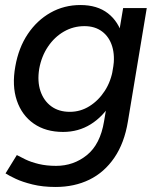

<svg xmlns="http://www.w3.org/2000/svg" viewBox="-20 -532 629 764"><path d="M201 212Q150 212 109.5 202Q69 192 42.5 179.5Q16 167 2 158L47 85Q60 92 81.5 102.5Q103 113 134 120.5Q165 128 203 128Q273 128 326 85Q379 42 394 -49L470 -500H564L489 -49Q475 37 435 95.5Q395 154 335.5 183Q276 212 201 212ZM231 -7Q162 -7 114.5 -40Q67 -73 47 -132Q27 -191 41 -268Q54 -342 90.5 -396.5Q127 -451 181 -481.5Q235 -512 300 -512Q367 -512 409.5 -479Q452 -446 468 -387.5Q484 -329 471 -253Q458 -180 424 -124Q390 -68 341 -37.5Q292 -7 231 -7ZM258 -87Q300 -87 336 -109.5Q372 -132 397 -170.5Q422 -209 430 -260Q438 -309 426.5 -347Q415 -385 386.5 -406.5Q358 -428 316 -428Q272 -428 234.5 -406.5Q197 -385 171 -346.5Q145 -308 136 -258Q128 -208 141 -169.5Q154 -131 184 -109Q214 -87 258 -87Z"/></svg>

Font: Figtree Light Medium
Style: Italic
Weight: 500
Italic angle: -9.5°
Version: Version 2.000